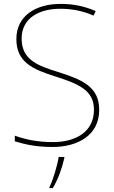

<svg xmlns="http://www.w3.org/2000/svg" viewBox="-20 -744 583 985"><path d="M489 -180C489 -298 404 -335 277 -375C174 -407 91 -437 91 -546C91 -653 183 -699 289 -699C342 -699 398 -691 460 -664L471 -687C412 -713 354 -724 291 -724C165 -724 64 -664 64 -544C64 -425 147 -389 263 -352C386 -313 462 -280 462 -181C462 -65 365 -15 252 -15C171 -15 109 -29 56 -48V-19C104 -5 158 10 250 10C380 10 489 -51 489 -180ZM310 67V61H281C275 104 250 185 234 215V221H251C279 174 298 119 310 67Z"/></svg>

Font: Noto Sans Sinhala Thin
Style: Regular
Weight: 100
Designer: Jelle Bosma - Monotype Design Team
Foundry: Monotype Imaging Inc.
Version: Version 2.006